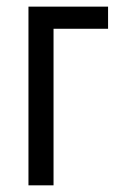

<svg xmlns="http://www.w3.org/2000/svg" viewBox="-20 -556 353 576"><path d="M304.2 -536.1V-469.7H140.6V0H65.4V-536.1Z"/></svg>

Font: Open Sans Condensed
Style: Regular
Weight: 400
Width: 3
Designer: Monotype Design Team
Foundry: Monotype Imaging Inc.
Version: Version 3.000